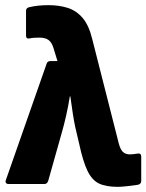

<svg xmlns="http://www.w3.org/2000/svg" viewBox="-20 -714 568 745"><path d="M437 11Q391 11 364 -2Q337 -15 319.5 -51Q302 -87 287 -157L272 -221Q267 -244 262.5 -273.5Q258 -303 253 -340H251Q239 -265 218 -193L167 -12Q163 0 152 0H13Q6 0 3 -4.5Q0 -9 3 -16L161 -467Q164 -477 176 -477H203L188 -526Q181 -550 168 -559Q155 -568 134 -568Q125 -568 114.5 -567.5Q104 -567 95 -565Q81 -562 81 -576V-672Q81 -683 93 -686Q127 -694 168 -694Q209 -694 242.5 -683.5Q276 -673 300.5 -644.5Q325 -616 338 -562L441 -157Q447 -134 457 -124.5Q467 -115 484 -115Q496 -115 513 -118Q528 -121 528 -106V-12Q528 0 515 3Q495 6 472.5 8.5Q450 11 437 11Z"/></svg>

Font: Sofia Sans Semi Condensed Black
Style: Regular
Weight: 900
Designer: Botio Nikoltchev, Ani Petrova
Foundry: lettersoup
Version: Version 4.100; ttfautohint (v1.8.4.7-5d5b)